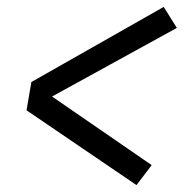

<svg xmlns="http://www.w3.org/2000/svg" viewBox="-20 -619 540 557"><path d="M376 -82 57 -299 71 -381 455 -599 493 -538 131 -339 420 -140Z"/></svg>

Font: Iosevka SS18
Style: Italic
Weight: 400
Italic angle: -9°
Monospace: yes
Designer: Belleve Invis
Foundry: Belleve Invis
Version: Version 25.1.1; ttfautohint (v1.8.4)